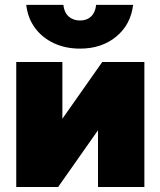

<svg xmlns="http://www.w3.org/2000/svg" viewBox="-20 -748 642 768"><path d="M512.5 -728.5Q503 -649.5 444.8 -601.5Q386.5 -553.5 300 -553.5Q242 -553.5 195.5 -575.2Q149 -597 120 -636.2Q91 -675.5 85 -728.5H233.5Q236.5 -698.5 254.5 -682.2Q272.5 -666 300 -666Q327.5 -666 344.5 -682.2Q361.5 -698.5 364.5 -728.5ZM229.5 -500V-273L389 -500H557.5V0H372V-227L212.5 0H45V-500Z"/></svg>

Font: Overused Grotesk Black
Style: Regular
Weight: 900
Version: Version 0.004